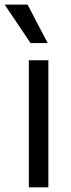

<svg xmlns="http://www.w3.org/2000/svg" viewBox="-47 -804 304 824"><path d="M76.7 0V-545.4H160.6V0ZM84 -619.1 -26.9 -784.2H71.3L157.7 -619.1Z"/></svg>

Font: Sahel VF Regular
Style: Regular
Weight: 400
Foundry: Saber Rastikerdar (saber.rastikerdar@gmail.com)
Version: Version 3.4.0